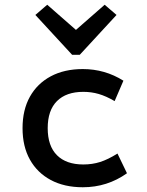

<svg xmlns="http://www.w3.org/2000/svg" viewBox="-20 -777 620 809"><path d="M329 12Q251 12 194 -18.5Q137 -49 106 -104.5Q75 -160 75 -237Q75 -314 106 -369.5Q137 -425 194 -455.5Q251 -486 329 -486Q422 -486 500 -437L463 -351Q427 -372 396 -381Q365 -390 331 -390Q259 -390 220 -351Q181 -312 181 -237Q181 -162 220 -123Q259 -84 331 -84Q369 -84 402 -94.5Q435 -105 475 -130L515 -47Q432 12 329 12ZM284 -546 129 -714 179 -757 300 -651 421 -757 471 -714 316 -546Z"/></svg>

Font: Sometype Mono SemiBold
Style: Regular
Weight: 600
Designer: Ryoichi Tsunekawa
Foundry: Dharma Type
Version: Version 1.001